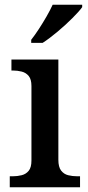

<svg xmlns="http://www.w3.org/2000/svg" viewBox="-20 -786 371 806"><path d="M21 0V-46H34Q53 -46 71 -50.5Q89 -55 100.5 -69Q112 -83 112 -112V-425Q112 -453 100.5 -467Q89 -481 71 -485.5Q53 -490 34 -490H28V-536H225V-115Q225 -85 236.5 -70Q248 -55 266 -50.5Q284 -46 304 -46H316V0ZM111 -619Q126 -638 143 -664Q160 -690 175.5 -717Q191 -744 201 -766H325V-756Q313 -739 284 -710Q255 -681 221 -652.5Q187 -624 159 -606H111Z"/></svg>

Font: Noto Serif Tibetan Medium
Style: Regular
Weight: 500
Designer: Monotype Design Team
Foundry: Monotype Imaging Inc.
Version: Version 2.103; ttfautohint (v1.8.4.7-5d5b)